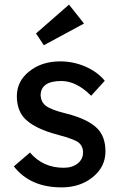

<svg xmlns="http://www.w3.org/2000/svg" viewBox="-20 -802 519 832"><path d="M247 10Q111 10 40 -81L110 -141Q166 -75 256 -75Q293 -75 316.5 -93.5Q340 -112 340 -142Q340 -168 321 -184Q302 -199 234 -217Q123 -246 82 -294Q53 -330 53 -385Q53 -450 107 -493Q161 -536 241 -536Q298 -536 350 -513.5Q402 -491 434 -452L375 -387Q311 -451 246 -451Q156 -451 156 -388Q158 -360 178 -344Q201 -326 267 -310Q361 -286 401 -246Q437 -210 437 -146Q437 -79 382 -34.5Q327 10 247 10ZM136 -657 279 -782 344 -700 170 -606Z"/></svg>

Font: Easer Grotesk
Style: Regular
Weight: 400
Designer: Boardeaser, Bonnie Shaver-Troup, Thomas Jockin
Foundry: Lexend
Version: Version 1.008;Glyphs 3.1.2 (3151)